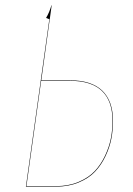

<svg xmlns="http://www.w3.org/2000/svg" viewBox="-20 -700 499 720"><path d="M242.2 -398.9Q323.2 -398.9 363.5 -360.1Q403.8 -321.3 403.8 -246.1Q403.8 -212.9 397.7 -180.7Q391.6 -148.4 376 -115.2Q360.4 -82 336.9 -56.9Q313.5 -31.7 275.4 -15.9Q237.3 0 189.9 0H77.1L165 -627.9L152.8 -632.8Q165 -652.8 172.9 -680.2H173.8L134.8 -398.9ZM189.9 -2Q236.8 -2 274.4 -17.8Q312 -33.7 335.2 -58.3Q358.4 -83 374 -116.2Q389.6 -149.4 395.8 -181.4Q401.9 -213.4 401.9 -246.1Q401.9 -397 242.2 -397H134.3L79.1 -2Z"/></svg>

Font: Fira Sans Compressed Two
Style: Italic
Weight: 100
Width: 3
Italic angle: -8°
Designer: Carrois Corporate & Edenspiekermann AG
Foundry: Carrois Corporate GbR & Edenspiekermann AG
Version: Version 4.203;PS 004.203;hotconv 1.0.88;makeotf.lib2.5.64775